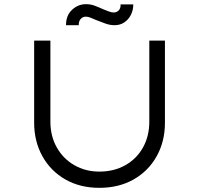

<svg xmlns="http://www.w3.org/2000/svg" viewBox="-20 -895 957 922"><path d="M457 7Q364 7 293.5 -33.5Q223 -74 183.5 -145Q144 -216 144 -306V-700H222V-311Q222 -241 253 -186.5Q284 -132 337.5 -101.5Q391 -71 457 -71Q527 -71 581.5 -101.5Q636 -132 666.5 -186.5Q697 -241 697 -311V-700H772V-305Q772 -216 732.5 -145Q693 -74 622 -33.5Q551 7 457 7ZM530 -774Q508 -774 486 -782Q464 -790 441 -799Q427 -805 415 -810Q403 -815 392 -815Q378 -815 368 -804.5Q358 -794 358 -774H297Q297 -821 326 -848Q355 -875 393 -875Q415 -875 435 -867.5Q455 -860 477 -850Q489 -845 502.5 -840Q516 -835 526 -835Q540 -835 550 -845Q560 -855 559 -874H620Q620 -846 608.5 -823.5Q597 -801 577 -787.5Q557 -774 530 -774Z"/></svg>

Font: Lexend Giga Light
Style: Regular
Weight: 300
Version: Version 1.007